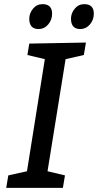

<svg xmlns="http://www.w3.org/2000/svg" viewBox="-20 -905 472 925"><path d="M110 -80 196 -620 112 -640 121 -695 394 -700 384 -640 296 -620 209 -80 293 -60 283 0H10L20 -60ZM367 -765Q322 -765 322 -815Q322 -841 340 -863Q358 -885 386 -885Q432 -885 432 -839Q432 -809 413 -787Q394 -765 367 -765ZM166 -765Q121 -765 121 -815Q121 -841 139 -863Q157 -885 185 -885Q231 -885 231 -839Q231 -809 212 -787Q193 -765 166 -765Z"/></svg>

Font: Bitter
Style: Italic
Weight: 400
Italic angle: -9°
Designer: Sol Matas
Foundry: Sol Matas
Version: Version 1.001